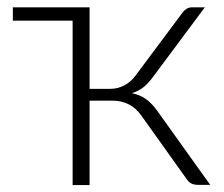

<svg xmlns="http://www.w3.org/2000/svg" viewBox="-20 -518 628 538"><path d="M16 -497.5H231V-269H289Q310 -269 328.8 -279Q347.5 -289 360 -306.5L492 -483.5Q496.5 -489.5 503.2 -493.5Q510 -497.5 517.5 -497.5H554L408 -301.5Q396.5 -285.5 382.8 -274.2Q369 -263 349.5 -257Q373 -252 389.8 -239.8Q406.5 -227.5 421 -207L569 0H536Q523 0 515.5 -4.2Q508 -8.5 502.5 -17L376.5 -193.5Q362 -214.5 341.5 -225.2Q321 -236 295.5 -236H231V0.5H183.5V-460H16Z"/></svg>

Font: Lato Light
Style: Regular
Weight: 300
Designer: Lukasz Dziedzic
Foundry: tyPoland Lukasz Dziedzic
Version: Version 2.007; 2014-02-27